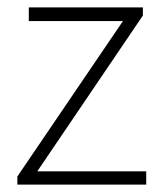

<svg xmlns="http://www.w3.org/2000/svg" viewBox="-20 -500 442 520"><path d="M27 0H376V-36H81L367 -458V-480H58V-443H313L27 -22Z"/></svg>

Font: Source Sans Pro Light
Style: Regular
Weight: 300
Designer: Paul D. Hunt
Foundry: Adobe Systems Incorporated
Version: Version 3.006;hotconv 1.0.111;makeotfexe 2.5.65597